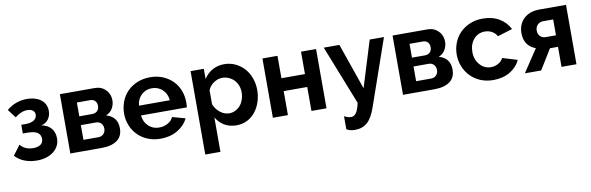

<svg xmlns="http://www.w3.org/2000/svg" viewBox="-51 -988 5142 1671"><g transform="rotate(-10 2520.0 -152.5)"><path d="M199 -437Q230 -437 248 -423.5Q266 -410 266 -386Q266 -356 240 -338Q214 -320 167 -320H127V-243H168Q229 -243 256.5 -224Q284 -205 284 -168Q284 -136 260.5 -119Q237 -102 195 -102Q122 -102 81 -152L17 -66Q48 -30 98 -10Q148 10 209 10Q298 10 355 -34Q383 -55 398 -85Q413 -115 413 -150Q413 -204 383.5 -239Q354 -274 298 -285Q338 -293 361 -324Q384 -355 384 -398Q384 -462 334 -499Q287 -533 213 -533Q164 -533 118 -516.5Q72 -500 34 -467L91 -392Q115 -413 143.5 -425Q172 -437 199 -437Z M504 0H779Q869 0 918 -35.5Q967 -71 967 -142Q967 -244 868 -272Q907 -288 926 -321.5Q945 -355 945 -392Q945 -447 909 -485Q870 -524 814 -524H504ZM637 -427H755Q783 -427 798 -410Q813 -393 813 -367Q813 -338 796 -321.5Q779 -305 751 -305H637ZM637 -227H770Q799 -227 816 -208.5Q833 -190 833 -162Q833 -134 815.5 -115.5Q798 -97 769 -97H637Z M1545 -127 1430 -159Q1418 -127 1382.5 -107.5Q1347 -88 1306 -88Q1251 -88 1213 -123Q1173 -160 1167 -219H1572Q1575 -230 1575 -264Q1575 -318 1556.5 -367Q1538 -416 1503 -452Q1466 -490 1415 -511.5Q1364 -533 1302 -533Q1240 -533 1188 -511.5Q1136 -490 1099 -452Q1063 -415 1044 -365Q1025 -315 1025 -259Q1025 -205 1044.5 -156Q1064 -107 1100 -70Q1137 -32 1188.5 -11Q1240 10 1301 10Q1386 10 1450.5 -27.5Q1515 -65 1545 -127ZM1208 -400Q1246 -436 1300 -436Q1355 -436 1393.5 -400.5Q1432 -365 1437 -306H1165Q1169 -363 1208 -400Z M2138 -69Q2168 -106 2185 -156.5Q2202 -207 2202 -263Q2202 -317 2184 -367Q2166 -417 2133 -454Q2099 -491 2054 -512Q2009 -533 1957 -533Q1898 -533 1852 -507Q1806 -481 1776 -434V-524H1659V213H1793V-92Q1820 -44 1866 -17Q1912 10 1973 10Q2022 10 2064.5 -10.5Q2107 -31 2138 -69ZM1793 -208V-331Q1806 -368 1844 -394Q1880 -419 1920 -419Q1950 -419 1977 -407Q2004 -395 2024 -374Q2065 -330 2065 -263Q2065 -232 2055 -203Q2045 -174 2027 -152Q2008 -130 1982.5 -117Q1957 -104 1928 -104Q1886 -104 1848.5 -133Q1811 -162 1793 -208Z M2294 -524V0H2427V-212H2635V0H2768V-524H2635V-326H2427V-524Z M2982 228Q3046 228 3089 190.5Q3132 153 3162 68L3368 -524H3242L3116 -116L2974 -524H2836L3043 0Q3030 62 3011 87Q2993 112 2968 112Q2938 112 2906 94V209Q2923 220 2940.5 224Q2958 228 2982 228Z M3444 0H3719Q3809 0 3858 -35.5Q3907 -71 3907 -142Q3907 -244 3808 -272Q3847 -288 3866 -321.5Q3885 -355 3885 -392Q3885 -447 3849 -485Q3810 -524 3754 -524H3444ZM3577 -427H3695Q3723 -427 3738 -410Q3753 -393 3753 -367Q3753 -338 3736 -321.5Q3719 -305 3691 -305H3577ZM3577 -227H3710Q3739 -227 3756 -208.5Q3773 -190 3773 -162Q3773 -134 3755.5 -115.5Q3738 -97 3709 -97H3577Z M4040 -72Q4077 -33 4128.5 -11.5Q4180 10 4242 10Q4327 10 4389.5 -27Q4452 -64 4480 -126L4349 -166Q4337 -139 4306.5 -121.5Q4276 -104 4240 -104Q4212 -104 4187 -115.5Q4162 -127 4144 -148Q4103 -194 4103 -262Q4103 -331 4143 -376Q4161 -397 4186 -408Q4211 -419 4240 -419Q4274 -419 4302 -403.5Q4330 -388 4347 -359L4478 -399Q4447 -461 4386 -497Q4325 -533 4241 -533Q4179 -533 4127.5 -511.5Q4076 -490 4039 -452Q4003 -415 3984 -366Q3965 -317 3965 -262Q3965 -208 3984.5 -159Q4004 -110 4040 -72Z M4665 0 4774 -177H4845V0H4977V-525H4739Q4699 -525 4664.5 -513Q4630 -501 4605 -478Q4580 -455 4566 -422Q4552 -389 4552 -350Q4552 -236 4653 -199L4521 0ZM4687 -348Q4687 -380 4707 -399.5Q4727 -419 4755 -419H4845V-279H4753Q4725 -279 4706 -298Q4687 -317 4687 -348Z"/></g></svg>

Font: RT Raleway Bold
Style: Regular
Weight: 400
Designer: Matt McInerney, Pablo Impallari, Rodrigo Fuenzalida — Edited by Milan Moffatt in April 2016
Foundry: Matt McInerney, Pablo Impallari, Rodrigo Fuenzalida — Edited by Milan Moffatt in April 2016
Version: Version 3.001